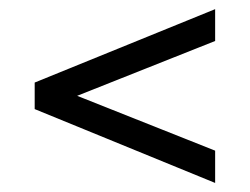

<svg xmlns="http://www.w3.org/2000/svg" viewBox="-20 -488 552 424"><path d="M56.6 -247.1V-305.7L455.1 -467.8V-397.5L150.4 -276.4L455.1 -155.3V-84Z"/></svg>

Font: DINish
Style: Regular
Weight: 400
Designer: Bert Driehuis
Foundry: Playbeing
Version: Version 3.008; git-95204e4c-release